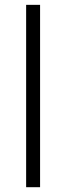

<svg xmlns="http://www.w3.org/2000/svg" viewBox="-20 -780 276 800"><path d="M147 0H88.9V-759.8H147Z"/></svg>

Font: Droid Sans TV
Style: Regular
Weight: 300
Version: Version 1.00